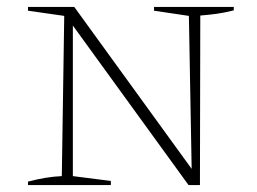

<svg xmlns="http://www.w3.org/2000/svg" viewBox="-20 -536 743 556"><path d="M426 -516H657V-506Q629 -499 607 -496Q585 -493 560 -491L559 0H526L191 -462V-26L301 -12V0H61V-10Q87 -17 111.5 -21Q136 -25 159 -26L166 -490L61 -505V-516H195L535 -47L527 -490L426 -505Z"/></svg>

Font: Piazzolla SC Thin
Style: Regular
Weight: 100
Designer: Juan Pablo del Peral
Foundry: Huerta Tipografica
Version: Version 1.330